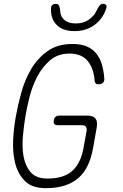

<svg xmlns="http://www.w3.org/2000/svg" viewBox="-20 -970 640 1000"><path d="M431 -288Q433 -303 427 -310.5Q421 -318 406 -318H281Q268 -318 263 -324Q258 -330 260 -343Q262 -356 269.5 -362Q277 -368 290 -368H435Q465 -368 477 -353Q489 -338 484 -308L465 -200Q456 -149 437.5 -109.5Q419 -70 389 -43.5Q359 -17 316.5 -3.5Q274 10 218 10Q147 10 110 -27Q73 -64 59 -120Q45 -176 48.5 -241Q52 -306 62 -361Q72 -418 90 -484.5Q108 -551 141 -608Q174 -665 226.5 -703Q279 -741 357 -741Q401 -741 431 -728.5Q461 -716 480.5 -692.5Q500 -669 510 -636.5Q520 -604 523 -564Q525 -548 517 -539.5Q509 -531 493 -531Q483 -531 479 -535Q475 -539 473 -547Q469 -613 437 -652Q405 -691 342 -691Q282 -691 241 -656Q200 -621 174 -571Q148 -521 134 -465.5Q120 -410 113 -368Q105 -321 99.5 -263.5Q94 -206 102.5 -156.5Q111 -107 139.5 -73.5Q168 -40 227 -40Q312 -40 356.5 -80Q401 -120 415 -200ZM246 -928Q246 -939 253 -944.5Q260 -950 271 -950Q278 -950 282 -947Q286 -944 288 -939Q293 -928 294 -909.5Q295 -891 306 -876Q327 -848 375 -848Q422 -848 453 -876Q473 -893 481 -910.5Q489 -928 497 -939Q501 -944 505 -947Q509 -950 516 -950Q527 -950 532 -944.5Q537 -939 534 -928Q519 -879 481 -847Q435 -808 368 -808Q301 -808 269 -847Q243 -879 246 -928Z"/></svg>

Font: Maple Mono Thin
Style: Italic
Weight: 250
Italic angle: -10°
Monospace: yes
Designer: subframe7536
Version: Version 7.000